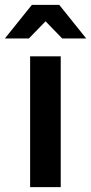

<svg xmlns="http://www.w3.org/2000/svg" viewBox="-41 -764 372 784"><path d="M82 -534H207V0H82ZM213 -607 145 -677 77 -607H-21L89 -744H201L311 -607Z"/></svg>

Font: APTA Sans SemiBold
Style: Bold
Weight: 600
Version: Version 7.200